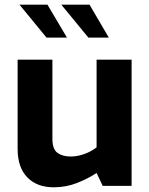

<svg xmlns="http://www.w3.org/2000/svg" viewBox="-20 -791 635 817"><path d="M209 6Q137 6 96 -36.5Q55 -79 55 -157V-537H203V-201Q203 -156 224.5 -140.5Q246 -125 281 -125Q309 -125 338.5 -135.5Q368 -146 391 -164V-537H540V0H417L391 -55Q355 -31 308 -12.5Q261 6 209 6ZM356 -631 241 -771H361L443 -631ZM178 -631 63 -771H182L265 -631Z"/></svg>

Font: Exo Thin
Style: Bold
Weight: 700
Version: Version 2.000